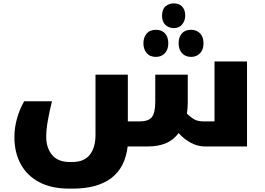

<svg xmlns="http://www.w3.org/2000/svg" viewBox="-20 -865 1564 1134"><path d="M1189 0Q1149 0 1108.5 -21Q1068 -42 1035 -79Q1004 -37 958.5 -18.5Q913 0 854 0H734Q719 126 636.5 187.5Q554 249 410 249H388Q283 249 211 210.5Q139 172 102 103.5Q65 35 65 -56Q65 -110 80.5 -165.5Q96 -221 123 -267H287Q272 -207 262.5 -153Q253 -99 253 -58Q253 9 288 50.5Q323 92 393 92H406Q477 92 510.5 49Q544 6 544 -67V-424H735V-148H805Q857 -148 877 -173.5Q897 -199 897 -264V-424H1089V-259Q1089 -241 1087.5 -225Q1086 -209 1084 -194Q1110 -169 1130.5 -158.5Q1151 -148 1184 -148H1247V-502H1439V0ZM1006 -699Q978 -699 957.5 -717.5Q937 -736 937 -772Q937 -810 957.5 -827.5Q978 -845 1006 -845Q1039 -845 1056.5 -825.5Q1074 -806 1074 -772Q1074 -744 1056.5 -721.5Q1039 -699 1006 -699ZM901 -529Q865 -529 846 -552Q827 -575 827 -609Q827 -644 846 -666.5Q865 -689 901 -689Q935 -689 954.5 -668Q974 -647 974 -609Q974 -572 953.5 -550.5Q933 -529 901 -529ZM1109 -529Q1075 -529 1055 -551Q1035 -573 1035 -609Q1035 -646 1054 -667.5Q1073 -689 1109 -689Q1141 -689 1161.5 -668Q1182 -647 1182 -609Q1182 -572 1161.5 -550.5Q1141 -529 1109 -529Z"/></svg>

Font: Noto Kufi Arabic Black
Style: Regular
Weight: 900
Designer: Monotype Design Team, David Williams, Khaled Hosny
Foundry: Google LLC
Version: Version 2.109; ttfautohint (v1.8.4.7-5d5b)